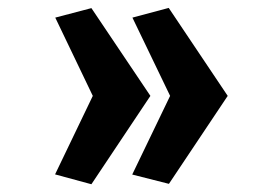

<svg xmlns="http://www.w3.org/2000/svg" viewBox="-20 -397 642 485"><path d="M406.7 67.4 555.2 -154.8 406.2 -377 314.5 -352.5 409.7 -154.8 314 43.9ZM119.6 -352.5 214.4 -154.8 119.1 43.5 210.9 68.4 359.9 -154.8 210.9 -376.5Z"/></svg>

Font: SG Kara
Style: Regular
Weight: 400
Designer: Damoon Khanjanzadeh
Version: Version 1.000